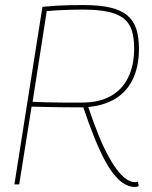

<svg xmlns="http://www.w3.org/2000/svg" viewBox="-20 -730 602 760"><path d="M37 0 148 -703Q179 -706 204 -707.5Q229 -709 254.5 -709.5Q280 -710 310 -710Q374 -710 416.5 -700Q459 -690 484 -669Q509 -648 519.5 -615.5Q530 -583 530 -537Q530 -463 503 -411Q476 -359 424.5 -332.5Q373 -306 301 -305H298Q260 -305 227.5 -305.5Q195 -306 165 -306.5Q135 -307 105 -308L56 0ZM514 10Q495 10 476 0Q457 -10 437 -32.5Q417 -55 396.5 -92.5Q376 -130 353.5 -185.5Q331 -241 306 -316L325 -319Q349 -247 370.5 -194.5Q392 -142 412 -106.5Q432 -71 450 -49.5Q468 -28 484 -18.5Q500 -9 514 -9Q516 -9 519 -9.5Q522 -10 526 -11L529 7Q526 8 522.5 9Q519 10 514 10ZM305 -324Q371 -324 417 -349Q463 -374 487 -422.5Q511 -471 511 -539Q511 -581 501.5 -610Q492 -639 469.5 -657Q447 -675 407.5 -683.5Q368 -692 308 -692Q286 -692 269 -691.5Q252 -691 236 -690.5Q220 -690 203 -689Q186 -688 165 -686L109 -327Q136 -326 164 -325Q192 -324 226 -324Q260 -324 305 -324Z"/></svg>

Font: Georama ExtraCondensed Thin Thin
Style: Italic
Weight: 250
Italic angle: -9°
Version: Version 1.001